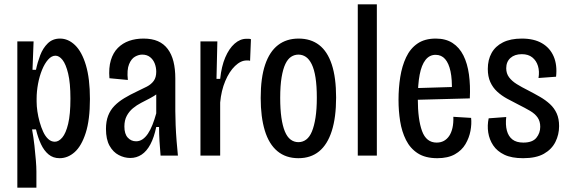

<svg xmlns="http://www.w3.org/2000/svg" viewBox="-20 -718 2630 886"><path d="M60 148V-252V-527H135L130 -396H146Q153 -430 165.5 -463Q178 -496 200.5 -518Q223 -540 257 -540Q295 -540 326.5 -509.5Q358 -479 376.5 -417Q395 -355 395 -261Q395 -165 375.5 -104.5Q356 -44 324.5 -16Q293 12 255 12Q225 12 204 -5.5Q183 -23 169 -53Q155 -83 146 -121H128Q135 -82 139 -45.5Q143 -9 145.5 22Q148 53 148 73V148ZM233 -64Q251 -64 267.5 -83.5Q284 -103 294.5 -146.5Q305 -190 305 -263Q305 -335 294.5 -378.5Q284 -422 268.5 -441.5Q253 -461 236 -461Q218 -461 202 -443Q186 -425 174 -395.5Q162 -366 155.5 -331Q149 -296 149 -263V-249Q149 -228 152.5 -204Q156 -180 163 -155Q170 -130 179.5 -109.5Q189 -89 202.5 -76.5Q216 -64 233 -64Z M581 11Q554 11 528 -2.5Q502 -16 485.5 -45.5Q469 -75 469 -123Q469 -158 479 -184Q489 -210 508 -229.5Q527 -249 553.5 -265Q580 -281 612 -296Q638 -308 658 -318.5Q678 -329 689.5 -345Q701 -361 701 -387Q701 -407 694 -425Q687 -443 672.5 -454.5Q658 -466 636 -466Q620 -466 603 -456.5Q586 -447 575.5 -421.5Q565 -396 570 -349L485 -357Q481 -405 491.5 -440Q502 -475 524 -497Q546 -519 576 -529.5Q606 -540 642 -540Q681 -540 708.5 -528Q736 -516 754 -492Q772 -468 780.5 -434Q789 -400 789 -356V-205Q789 -178 790.5 -141Q792 -104 795 -66.5Q798 -29 801 0H721Q718 -33 716 -66.5Q714 -100 714 -132H701Q691 -84 674 -52Q657 -20 633.5 -4.5Q610 11 581 11ZM608 -66Q624 -66 637.5 -75Q651 -84 662.5 -101Q674 -118 683.5 -142Q693 -166 701 -195V-304L731 -316Q724 -299 708 -287Q692 -275 672 -264.5Q652 -254 631.5 -243.5Q611 -233 593.5 -218.5Q576 -204 565 -183.5Q554 -163 554 -134Q554 -100 569.5 -83Q585 -66 608 -66Z M905 0V-326V-527H983L979 -354H996Q1002 -412 1019.5 -453Q1037 -494 1062.5 -516.5Q1088 -539 1117 -539Q1123 -539 1128 -539Q1133 -539 1138 -537L1134 -437Q1131 -439 1126.5 -439Q1122 -439 1118 -439Q1091 -439 1064.5 -413.5Q1038 -388 1019.5 -344Q1001 -300 996 -245V0Z M1357 12Q1299 12 1260 -20.5Q1221 -53 1202 -115.5Q1183 -178 1183 -266Q1183 -359 1203.5 -419.5Q1224 -480 1263 -510Q1302 -540 1358 -540Q1414 -540 1452.5 -510.5Q1491 -481 1511 -420.5Q1531 -360 1531 -268Q1531 -176 1511 -113.5Q1491 -51 1452.5 -19.5Q1414 12 1357 12ZM1357 -62Q1377 -62 1393 -74Q1409 -86 1419.5 -111.5Q1430 -137 1436 -175.5Q1442 -214 1442 -267Q1442 -322 1436 -360Q1430 -398 1418.5 -421.5Q1407 -445 1391.5 -455.5Q1376 -466 1357 -466Q1339 -466 1323.5 -456Q1308 -446 1297 -423Q1286 -400 1279.5 -361.5Q1273 -323 1273 -266Q1273 -214 1278.5 -175.5Q1284 -137 1294.5 -111.5Q1305 -86 1321 -74Q1337 -62 1357 -62Z M1631 0V-698H1719V0Z M1998 12Q1943 12 1908 -10.5Q1873 -33 1853.5 -72Q1834 -111 1826.5 -158.5Q1819 -206 1819 -257Q1819 -312 1827 -362.5Q1835 -413 1854 -453.5Q1873 -494 1906.5 -517Q1940 -540 1991 -540Q2037 -540 2068.5 -519.5Q2100 -499 2118.5 -462Q2137 -425 2144 -374.5Q2151 -324 2148 -264L1884 -257V-311L2084 -317L2065 -295Q2067 -351 2059 -388.5Q2051 -426 2034 -445.5Q2017 -465 1990 -465Q1962 -465 1943.5 -441.5Q1925 -418 1916.5 -373Q1908 -328 1908 -262Q1908 -167 1927.5 -113.5Q1947 -60 1995 -60Q2014 -60 2028.5 -68Q2043 -76 2053 -91Q2063 -106 2068 -128Q2073 -150 2072 -179L2154 -174Q2157 -146 2151 -114Q2145 -82 2128 -53Q2111 -24 2079 -6Q2047 12 1998 12Z M2394 12Q2341 12 2307.5 -4Q2274 -20 2256 -47Q2238 -74 2233 -106.5Q2228 -139 2235 -172L2316 -178Q2312 -142 2319 -115.5Q2326 -89 2344.5 -74.5Q2363 -60 2395 -60Q2437 -60 2455 -82Q2473 -104 2473 -133Q2473 -158 2461 -175.5Q2449 -193 2426 -206.5Q2403 -220 2371 -236Q2345 -249 2319.5 -263Q2294 -277 2274 -295.5Q2254 -314 2242.5 -339.5Q2231 -365 2231 -400Q2231 -442 2248.5 -473.5Q2266 -505 2301 -522.5Q2336 -540 2388 -540Q2444 -540 2481 -518.5Q2518 -497 2535 -457.5Q2552 -418 2546 -364L2465 -358Q2470 -389 2462.5 -413.5Q2455 -438 2436.5 -453Q2418 -468 2388 -468Q2355 -468 2335.5 -450.5Q2316 -433 2316 -403Q2316 -379 2329 -361.5Q2342 -344 2364.5 -330Q2387 -316 2417 -301Q2446 -286 2472 -271Q2498 -256 2518 -237.5Q2538 -219 2549 -194.5Q2560 -170 2560 -136Q2560 -97 2543 -63Q2526 -29 2490 -8.5Q2454 12 2394 12Z"/></svg>

Font: Bricolage Grotesque Condensed
Style: Regular
Weight: 400
Width: 3
Designer: Mathieu Triay
Foundry: Atelier Triay
Version: Version 1.000;gftools[0.9.30]